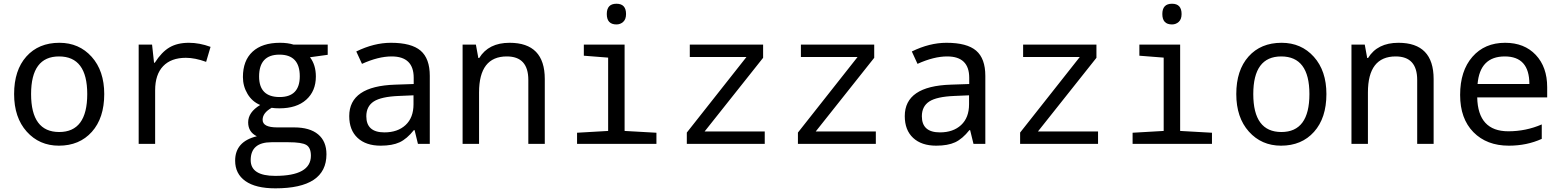

<svg xmlns="http://www.w3.org/2000/svg" viewBox="-20 -777 8441 1037"><path d="M297.9 9.8Q192.4 9.8 124.3 -66.2Q56.2 -142.1 56.2 -269Q56.2 -397.5 122.3 -471.7Q188.5 -545.9 300.8 -545.9Q407.2 -545.9 475.1 -470.2Q543 -394.5 543 -269Q543 -139.6 476.1 -64.9Q409.2 9.8 297.9 9.8ZM299.8 -64Q451.2 -64 451.2 -269Q451.2 -472.2 298.8 -472.2Q147.9 -472.2 147.9 -269Q147.9 -64 299.8 -64Z M1117.2 -523.9 1093.3 -442.9Q1033.2 -464.8 983.9 -464.8Q904.3 -464.8 861.1 -419.7Q817.9 -374.5 817.9 -289.1V0H729V-536.1H801.3L812 -438H815.9Q853 -496.1 895.5 -521Q938 -545.9 1000 -545.9Q1057.6 -545.9 1117.2 -523.9Z M1750 -536.1V-481L1654.3 -467.8Q1686 -426.3 1686 -363.8Q1686 -285.2 1634 -238.5Q1582 -191.9 1489.3 -191.9Q1462.4 -191.9 1447.3 -194.8Q1398.4 -167.5 1398.4 -129.9Q1398.4 -88.9 1477.1 -88.9H1568.4Q1653.3 -88.9 1698.2 -51.3Q1743.2 -13.7 1743.2 56.2Q1743.2 240.2 1467.3 240.2Q1360.8 240.2 1305.4 200.9Q1250 161.6 1250 90.8Q1250 -12.7 1367.2 -41Q1320.3 -64 1320.3 -116.2Q1320.3 -170.9 1385.3 -210Q1341.8 -228 1316.9 -269.8Q1292 -311.5 1292 -360.8Q1292 -449.7 1344 -497.8Q1396 -545.9 1492.2 -545.9Q1534.2 -545.9 1565.4 -536.1ZM1490.2 -252.9Q1599.1 -252.9 1599.1 -365.2Q1599.1 -481.9 1489.3 -481.9Q1379.4 -481.9 1379.4 -363.8Q1379.4 -252.9 1490.2 -252.9ZM1538.1 -8.8H1446.3Q1334 -8.8 1334 87.9Q1334 172.9 1466.3 172.9Q1659.2 172.9 1659.2 64Q1659.2 21 1634.8 6.1Q1610.4 -8.8 1538.1 -8.8Z M2237.3 0 2219.2 -74.2H2215.3Q2177.7 -26.9 2138.2 -8.5Q2098.6 9.8 2036.1 9.8Q1956.5 9.8 1911.4 -32.2Q1866.2 -74.2 1866.2 -149.9Q1866.2 -312 2115.2 -319.8L2214.4 -323.2V-356.9Q2214.4 -472.2 2095.2 -472.2Q2023.4 -472.2 1935.1 -432.1L1904.3 -499Q2000 -545.9 2091.3 -545.9Q2202.1 -545.9 2251.7 -503.4Q2301.3 -460.9 2301.3 -367.2V0ZM2213.4 -262.2 2134.3 -258.8Q2038.6 -254.9 1998.5 -228.8Q1958.5 -202.6 1958.5 -148.9Q1958.5 -62 2056.2 -62Q2127.9 -62 2170.7 -101.8Q2213.4 -141.6 2213.4 -213.9Z M2833.5 0V-345.2Q2833.5 -472.2 2717.3 -472.2Q2567.4 -472.2 2567.4 -277.8V0H2478.5V-536.1H2550.3L2563.5 -463.9H2568.4Q2618.7 -545.9 2732.4 -545.9Q2922.4 -545.9 2922.4 -350.1V0Z M3309.6 -756.8Q3361.3 -756.8 3361.3 -701.2Q3361.3 -672.9 3345.9 -658.9Q3330.6 -645 3309.6 -645Q3257.3 -645 3257.3 -701.2Q3257.3 -756.8 3309.6 -756.8ZM3264.6 -465.8 3133.3 -476.1V-536.1H3353.5V-69.8L3525.4 -60.1V0H3096.7V-60.1L3264.6 -69.8Z M4110.4 0H3689.5V-61L4011.7 -469.2H3705.6V-536.1H4101.6V-464.8L3785.6 -66.9H4110.4Z M4710.4 0H4289.6V-61L4611.8 -469.2H4305.7V-536.1H4701.7V-464.8L4385.7 -66.9H4710.4Z M5237.8 0 5219.7 -74.2H5215.8Q5178.2 -26.9 5138.7 -8.5Q5099.1 9.8 5036.6 9.8Q4957 9.8 4911.9 -32.2Q4866.7 -74.2 4866.7 -149.9Q4866.7 -312 5115.7 -319.8L5214.8 -323.2V-356.9Q5214.8 -472.2 5095.7 -472.2Q5023.9 -472.2 4935.5 -432.1L4904.8 -499Q5000.5 -545.9 5091.8 -545.9Q5202.6 -545.9 5252.2 -503.4Q5301.8 -460.9 5301.8 -367.2V0ZM5213.9 -262.2 5134.8 -258.8Q5039.1 -254.9 4999 -228.8Q4959 -202.6 4959 -148.9Q4959 -62 5056.6 -62Q5128.4 -62 5171.1 -101.8Q5213.9 -141.6 5213.9 -213.9Z M5910.6 0H5489.7V-61L5812 -469.2H5505.9V-536.1H5901.9V-464.8L5585.9 -66.9H5910.6Z M6310.1 -756.8Q6361.8 -756.8 6361.8 -701.2Q6361.8 -672.9 6346.4 -658.9Q6331.1 -645 6310.1 -645Q6257.8 -645 6257.8 -701.2Q6257.8 -756.8 6310.1 -756.8ZM6265.1 -465.8 6133.8 -476.1V-536.1H6354V-69.8L6525.9 -60.1V0H6097.2V-60.1L6265.1 -69.8Z M6898.9 9.8Q6793.5 9.8 6725.3 -66.2Q6657.2 -142.1 6657.2 -269Q6657.2 -397.5 6723.4 -471.7Q6789.6 -545.9 6901.9 -545.9Q7008.3 -545.9 7076.2 -470.2Q7144 -394.5 7144 -269Q7144 -139.6 7077.1 -64.9Q7010.3 9.8 6898.9 9.8ZM6900.9 -64Q7052.2 -64 7052.2 -269Q7052.2 -472.2 6899.9 -472.2Q6749 -472.2 6749 -269Q6749 -64 6900.9 -64Z M7634.3 0V-345.2Q7634.3 -472.2 7518.1 -472.2Q7368.2 -472.2 7368.2 -277.8V0H7279.3V-536.1H7351.1L7364.3 -463.9H7369.1Q7419.4 -545.9 7533.2 -545.9Q7723.1 -545.9 7723.1 -350.1V0Z M8336.4 -251H7958.5Q7962.4 -67.9 8126.5 -67.9Q8221.7 -67.9 8307.1 -105V-26.9Q8226.1 9.8 8129.4 9.8Q8009.8 9.8 7938 -63.2Q7866.2 -136.2 7866.2 -264.2Q7866.2 -394 7932.4 -470Q7998.5 -545.9 8109.4 -545.9Q8212.9 -545.9 8274.7 -480.5Q8336.4 -415 8336.4 -306.2ZM7960.4 -323.2H8240.2Q8240.2 -472.2 8107.4 -472.2Q7973.1 -472.2 7960.4 -323.2Z"/></svg>

Font: WenQuanYi Micro Hei Mono
Style: Regular
Weight: 400
Foundry: Ascender Corporation
Version: Version 0.2.0-beta